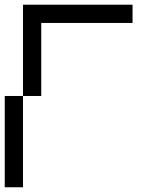

<svg xmlns="http://www.w3.org/2000/svg" viewBox="-20 -789 655 809"><path d="M0 0V-384.6H76.9V-769.2H538.5V-692.3H153.8V-384.6H76.9V0Z"/></svg>

Font: Mintsoda - Lime Green 13x16
Style: Regular
Weight: 400
Designer: Mintsoda-15
Version: Version 1.0